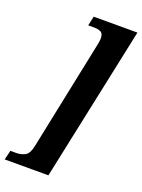

<svg xmlns="http://www.w3.org/2000/svg" viewBox="-216 -834 768 1036"><g transform="rotate(20 167.5 -316.0)"><path d="M-52 128 -39 74H-4Q23 74 45.5 61.5Q68 49 77 2L209 -635Q210 -642 211 -648.5Q212 -655 212 -662Q212 -691 196 -698.5Q180 -706 159 -706H124L136 -760H387L199 128Z"/></g></svg>

Font: Noto Serif ExtraCondensed ExtraBold
Style: Italic
Weight: 800
Width: 2
Italic angle: -12°
Designer: Monotype Design Team
Foundry: Monotype Imaging Inc.
Version: Version 2.013